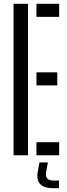

<svg xmlns="http://www.w3.org/2000/svg" viewBox="-20 -820 355 1014"><path d="M51.5 0V-800H128V0ZM172.5 -731V-800H292.5V-731ZM172.5 -369V-438H282.5V-369ZM172.5 0V-69H292.5V0ZM291.5 174H262Q165 174 179 89L188.5 38H233L223.5 89Q216 133.5 262 133.5H291.5Z"/></svg>

Font: Big Shoulders Stencil Display Medium
Style: Regular
Weight: 500
Designer: Patric King
Foundry: XO Type Co
Version: Version 1.000